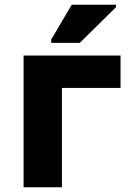

<svg xmlns="http://www.w3.org/2000/svg" viewBox="-20 -786 570 806"><path d="M79 0V-553H486V-417H240V0ZM195 -606V-620L281 -766H467V-756L315 -606Z"/></svg>

Font: Noto Sans Mono Condensed Black
Style: Regular
Weight: 900
Width: 3
Designer: Monotype Design Team
Foundry: Monotype Imaging Inc.
Version: Version 2.014